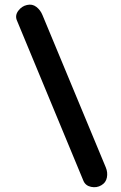

<svg xmlns="http://www.w3.org/2000/svg" viewBox="-20 -740 516 816"><path d="M410.6 47.4Q391.1 59.1 367.2 54.2Q343.3 49.3 334.5 28.3L51.8 -653.3Q43 -674.3 57.6 -694.1Q72.3 -713.9 94.7 -718.8Q117.2 -724.1 134.5 -710.7Q151.9 -697.3 160.6 -675.8L429.7 -28.3Q438.5 -7.3 434.3 14.4Q430.2 36.1 410.6 47.4Z"/></svg>

Font: Mikhak-DS2-FD SemiBold
Style: Regular
Weight: 600
Designer: Amin Abedi
Version: Version 3.2